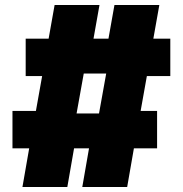

<svg xmlns="http://www.w3.org/2000/svg" viewBox="-20 -750 733 770"><path d="M70 0 97 -155H30V-305H124L149 -445H83V-595H175L199 -730H379L355 -595H415L439 -730H619L595 -595H663V-445H569L544 -305H610V-155H517L490 0H310L337 -155H277L250 0ZM281 -261 259 -295H409L371 -261L412 -489L434 -455H284L322 -489Z"/></svg>

Font: M PLUS 1 Thin Black
Style: Regular
Weight: 900
Version: Version 1.001